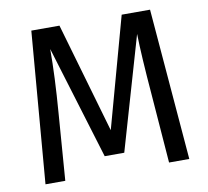

<svg xmlns="http://www.w3.org/2000/svg" viewBox="-77 -774 932 860"><g transform="rotate(-10 389.0 -344.5)"><path d="M716 0H624L600 -311Q585 -494 583 -592L434 -78H345L188 -593Q188 -468 175 -304L152 0H62L119 -689H247L392 -188L530 -689H659Z"/></g></svg>

Font: Fira GO
Style: Regular
Weight: 400
Designer: Carrois Corporate
Foundry: Carrois Corporate GbR
Version: Version 0.300